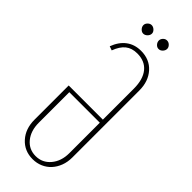

<svg xmlns="http://www.w3.org/2000/svg" viewBox="-271 -854 890 890"><g transform="rotate(45 174.0 -409.0)"><path d="M274 -354V-557Q274 -618 247 -651Q220 -684 170 -684Q135 -684 112.5 -666Q90 -648 76 -610L56 -617Q72 -660 102 -682.5Q132 -705 174 -705Q230 -705 264 -667Q298 -629 298 -569V-130Q298 -100 288.5 -75Q279 -50 262.5 -32Q246 -14 223 -4Q200 6 173 6Q119 6 84.5 -32Q50 -70 50 -130V-354ZM274 -334H74V-134Q74 -81 101.5 -47.5Q129 -14 173 -14Q217 -14 245.5 -48Q274 -82 274 -134ZM97 -797Q97 -807 105.5 -815.5Q114 -824 124 -824Q135 -824 144 -815.5Q153 -807 153 -797Q153 -786 144 -777Q135 -768 124 -768Q114 -768 105.5 -777Q97 -786 97 -797ZM198 -797Q198 -807 206 -815.5Q214 -824 225 -824Q236 -824 244.5 -815.5Q253 -807 253 -797Q253 -786 244.5 -777Q236 -768 225 -768Q214 -768 206 -777Q198 -786 198 -797Z"/></g></svg>

Font: Moniqa Thin Paragraph
Style: Regular
Weight: 100
Designer: Rajesh Rajput
Foundry: Rajesh Rajput
Version: Version 1.000